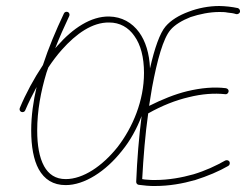

<svg xmlns="http://www.w3.org/2000/svg" viewBox="-20 -606 820 640"><path d="M211 -553C213 -558 211 -564 206 -566C201 -568 195 -566 193 -561C166 -504 142 -447 123 -389C93 -344 66 -294 46 -246C44 -241 46 -235 51 -233C56 -231 62 -233 64 -238C75 -264 88 -290 102 -316C91 -269 84 -220 84 -171C84 -118 92 -73 109 -42C128 -8 157 11 199 11C261 11 332 -34 387 -104C414 -137 436 -177 452 -219C443 -149 437 -74 434 0C434 5 437 9 442 10C451 11 460 12 469 13C479 14 488 14 497 14C544 14 589 6 631 -6C672 -19 710 -35 741 -53C746 -56 747 -62 745 -67C742 -72 736 -73 731 -71C701 -54 665 -37 625 -25C586 -14 542 -6 497 -6C488 -6 479 -6 471 -7C465 -7 460 -8 454 -9C458 -82 464 -158 474 -228C520 -254 566 -272 609 -282C653 -293 694 -296 731 -292C736 -291 741 -295 742 -301C743 -306 739 -311 733 -312C694 -317 650 -313 604 -302C563 -292 521 -275 477 -253C480 -274 484 -295 487 -315C504 -406 524 -478 548 -506C562 -523 587 -538 615 -549C645 -559 679 -566 711 -566C720 -566 730 -566 739 -564C749 -563 758 -562 767 -559C773 -558 778 -561 780 -566C781 -572 778 -577 773 -579C763 -581 752 -583 742 -584C731 -585 721 -586 711 -586C676 -586 640 -579 609 -567C576 -555 549 -538 532 -518C513 -496 495 -445 480 -378C478 -428 465 -469 444 -498C420 -531 386 -550 344 -551C283 -552 223 -512 171 -453C169 -450 166 -448 164 -445C178 -481 194 -517 211 -553ZM127 -52C111 -81 104 -122 104 -171C104 -237 116 -301 135 -364C137 -369 139 -375 141 -381C155 -402 170 -422 186 -440C234 -494 288 -532 344 -531C379 -531 408 -515 428 -486C449 -457 460 -415 460 -363C460 -271 423 -182 372 -116C321 -52 257 -9 199 -9C165 -9 142 -25 127 -52Z"/></svg>

Font: Mistral SingleLine OTF-SVG Regular
Style: Regular
Weight: 300
Designer: François Chastanet, Élisa Garzelli, Anais Alves, Morgane Autin
Foundry: institut supérieur des arts et du design Toulouse / isdaT
Version: Version 1.000;hotconv 1.0.117;makeotfexe 2.5.65602 DEVELOPME